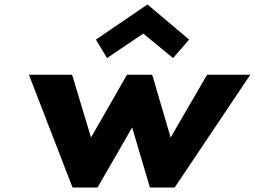

<svg xmlns="http://www.w3.org/2000/svg" viewBox="-20 -836 1145 863"><path d="M574 -263 653 4 655 7H764L767 4L1105 -500H912L909 -497L747 -218L665 -497L662 -500H552L549 -497L389 -218L305 -497L302 -500H110L305 4L308 7H417L420 4ZM461 -575 624 -685 758 -575C781 -601 807 -632 830 -658L643 -816L411 -658ZM411 -658C409 -652 411 -654 411 -658Z"/></svg>

Font: Hussar Woodtype
Style: SeBdObl
Weight: 900
Foundry: Cannot Into Space Fonts
Version: Version 1.07